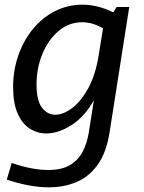

<svg xmlns="http://www.w3.org/2000/svg" viewBox="-20 -560 613 820"><path d="M189 240Q145 240 99 231Q53 222 9 207L30 136Q117 166 186 166Q245 166 280.5 144Q316 122 334 86Q352 50 359 7L381 -132Q341 -61 285 -25.5Q229 10 178 10Q140 10 107.5 -10.5Q75 -31 55.5 -75Q36 -119 36 -188Q36 -260 58.5 -324Q81 -388 121 -436.5Q161 -485 215 -512.5Q269 -540 333 -540Q364 -540 397 -532Q430 -524 464 -507L478 -530H532L448 5Q434 93 396.5 144.5Q359 196 305.5 218Q252 240 189 240ZM216 -70Q250 -70 287.5 -98Q325 -126 356 -181.5Q387 -237 401 -321L420 -439Q375 -465 331 -465Q274 -465 230 -427.5Q186 -390 161 -329.5Q136 -269 136 -199Q136 -131 159 -100.5Q182 -70 216 -70Z"/></svg>

Font: Bitter Medium
Style: Italic
Weight: 500
Italic angle: -9°
Designer: Sol Matas, and Bitter project Authors
Foundry: Sol Matas
Version: Version 2.001